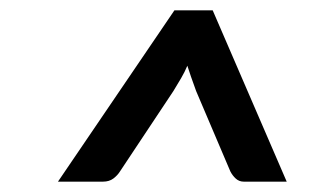

<svg xmlns="http://www.w3.org/2000/svg" viewBox="-20 -741 634 371"><path d="M92 -390 317 -721H391L534 -390H451Q442 -390 435.5 -396Q429 -402 425 -410L359 -565Q353 -581 349 -593Q345 -605 342 -614Q337 -602 330 -590Q323 -578 315 -565L212 -410Q207 -402 199 -396Q191 -390 179 -390Z"/></svg>

Font: Aleo SemiBold
Style: Italic
Weight: 600
Italic angle: -7°
Designer: Alessio Laiso
Foundry: Alessio Laiso
Version: Version 2.001;gftools[0.9.29]